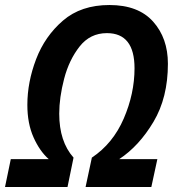

<svg xmlns="http://www.w3.org/2000/svg" viewBox="-49 -745 705 765"><path d="M220 0 244 -117Q187 -181 187 -292Q187 -356 206.5 -431Q226 -506 268 -559.5Q310 -613 377 -613Q487 -613 487 -473Q487 -372 444 -272.5Q401 -173 317 -117L292 0H554L578 -111H426Q505 -163 562.5 -259.5Q620 -356 620 -491Q620 -593 561 -659Q502 -725 387 -725Q274 -725 202 -663Q130 -601 95 -509.5Q60 -418 60 -327Q60 -253 84.5 -198Q109 -143 145 -111H-6L-29 0Z"/></svg>

Font: Noto Sans UI SemiCondensed
Style: Bold Italic
Weight: 700
Width: 4
Designer: Monotype Design Team
Foundry: Monotype Imaging Inc.
Version: 1.001